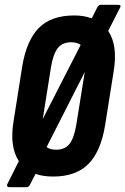

<svg xmlns="http://www.w3.org/2000/svg" viewBox="-20 -725 519 795"><path d="M18 50Q12 50 10 46Q8 42 10 38L58 -58Q19 -117 36 -222L72 -450Q90 -558 141 -609.5Q192 -661 287 -661Q328 -661 360 -649L382 -693Q387 -705 397 -705H469Q484 -705 477 -693L428 -597Q468 -538 451 -432L415 -205Q397 -97 345.5 -45.5Q294 6 200 6Q159 6 127 -5L105 38Q99 50 91 50ZM191 -446 157 -232 314 -539Q299 -550 275 -550Q238 -550 219 -525.5Q200 -501 191 -446ZM212 -105Q249 -105 268 -129.5Q287 -154 296 -209L331 -427L173 -116Q188 -105 212 -105Z"/></svg>

Font: Sofia Sans Extra Condensed ExtraBold
Style: Italic
Weight: 800
Italic angle: -9°
Designer: Botio Nikoltchev, Ani Petrova
Foundry: lettersoup
Version: Version 4.101; ttfautohint (v1.8.4.7-5d5b)